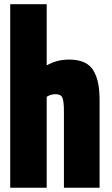

<svg xmlns="http://www.w3.org/2000/svg" viewBox="-20 -879 524 899"><path d="M198.7 -859.4V-572.8Q246.1 -600.1 303.2 -600.1Q346.2 -600.1 375 -586.7Q403.8 -573.2 418.9 -546.1Q434.1 -519 440.2 -485.8Q446.3 -452.6 446.3 -405.3V0H279.3V-359.4Q279.3 -405.3 272 -421.6Q264.6 -438 240.2 -438Q217.3 -438 198.7 -425.8V0H27.8V-859.4Z"/></svg>

Font: Anton
Style: Regular
Weight: 400
Designer: Vernon Adams, Tural Alisoy
Foundry: Vernon Adams
Version: Version 2.300